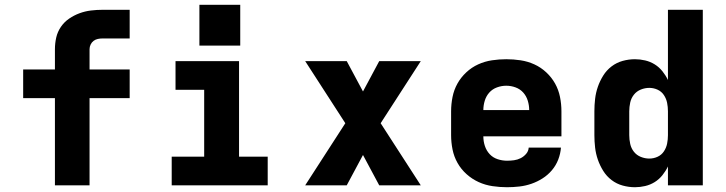

<svg xmlns="http://www.w3.org/2000/svg" viewBox="-20 -776 3040 804"><path d="M210 0V-365H77V-485H210V-570Q210 -595 215.5 -619Q221 -643 235 -663.5Q249 -684 269.5 -698Q290 -712 313 -720.5Q336 -729 360.5 -732Q385 -735 410 -735H523V-615H410Q400 -615 390 -613Q380 -611 372 -605Q364 -599 359.5 -589.5Q355 -580 355 -570V-485H523V-365H355V0Z M699 0V-120H835V-400H715V-520H981V-120H1101V0ZM815 -585V-756H986V-585Z M1258 0 1426 -260 1258 -520H1432L1500 -393L1568 -520H1742L1574 -260L1742 0H1568L1500 -127L1432 0Z M2103 8Q2073 8 2042.5 3.5Q2012 -1 1984.5 -13.5Q1957 -26 1934 -46.5Q1911 -67 1896 -93.5Q1881 -120 1875 -150Q1869 -180 1869 -210V-310Q1869 -340 1875 -370Q1881 -400 1895.5 -426Q1910 -452 1932.5 -473Q1955 -494 1982.5 -506.5Q2010 -519 2040 -523.5Q2070 -528 2100 -528Q2130 -528 2160 -523.5Q2190 -519 2217.5 -506.5Q2245 -494 2267.5 -473Q2290 -452 2304.5 -426Q2319 -400 2325 -370Q2331 -340 2331 -310V-205H2004Q2004 -184 2010.5 -164.5Q2017 -145 2030.5 -130.5Q2044 -116 2063.5 -109.5Q2083 -103 2103 -103Q2118 -103 2132.5 -105Q2147 -107 2160 -113.5Q2173 -120 2183 -131.5Q2193 -143 2194 -158H2329Q2327 -132 2317.5 -107.5Q2308 -83 2291 -63Q2274 -43 2252 -29Q2230 -15 2205.5 -6.5Q2181 2 2155 5Q2129 8 2103 8ZM2004 -315H2196Q2196 -335 2190 -354.5Q2184 -374 2171 -388.5Q2158 -403 2139 -410Q2120 -417 2100 -417Q2080 -417 2061 -410Q2042 -403 2029 -388.5Q2016 -374 2010 -354.5Q2004 -335 2004 -315Z M2639 8Q2613 8 2587.5 1Q2562 -6 2541 -22Q2520 -38 2506 -60.5Q2492 -83 2483.5 -107.5Q2475 -132 2472 -158Q2469 -184 2469 -210V-310Q2469 -336 2472 -362Q2475 -388 2483.5 -412.5Q2492 -437 2506 -459.5Q2520 -482 2541 -498Q2562 -514 2587.5 -521Q2613 -528 2639 -528Q2660 -528 2681.5 -523Q2703 -518 2721.5 -506.5Q2740 -495 2754 -477.5Q2768 -460 2777 -441V-735H2923V0H2777V-79Q2768 -60 2754 -42.5Q2740 -25 2721.5 -13.5Q2703 -2 2681.5 3Q2660 8 2639 8ZM2699 -112Q2717 -112 2733.5 -119.5Q2750 -127 2760 -142Q2770 -157 2773.5 -174.5Q2777 -192 2777 -210V-310Q2777 -328 2773.5 -345.5Q2770 -363 2760 -378Q2750 -393 2733.5 -400.5Q2717 -408 2699 -408Q2681 -408 2663.5 -401Q2646 -394 2634.5 -379.5Q2623 -365 2619 -346.5Q2615 -328 2615 -310V-210Q2615 -192 2619 -173.5Q2623 -155 2634.5 -140.5Q2646 -126 2663.5 -119Q2681 -112 2699 -112Z"/></svg>

Font: Iosevka SS04 Heavy Extended
Style: Regular
Weight: 900
Width: 7
Monospace: yes
Designer: Belleve Invis
Foundry: Belleve Invis
Version: Version 19.0.0; ttfautohint (v1.8.4)